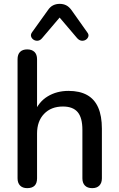

<svg xmlns="http://www.w3.org/2000/svg" viewBox="-20 -968 616 995"><path d="M121 7Q97 7 84 -6.5Q71 -20 71 -44V-661Q71 -686 84 -699Q97 -712 121 -712Q145 -712 158.5 -699Q172 -686 172 -661V-384H158Q180 -440 227 -468.5Q274 -497 335 -497Q393 -497 431.5 -475.5Q470 -454 489 -410.5Q508 -367 508 -301V-44Q508 -20 495 -6.5Q482 7 458 7Q433 7 420 -6.5Q407 -20 407 -44V-295Q407 -358 382.5 -387Q358 -416 306 -416Q245 -416 208.5 -378Q172 -340 172 -276V-44Q172 7 121 7ZM198 -770Q188 -758 175.5 -757Q163 -756 153.5 -762.5Q144 -769 141 -779.5Q138 -790 147 -802L228 -915Q240 -933 255.5 -940.5Q271 -948 289 -948Q308 -948 323 -940.5Q338 -933 351 -915L431 -802Q441 -790 438 -779.5Q435 -769 425.5 -762.5Q416 -756 403.5 -757Q391 -758 380 -770L289 -877Z"/></svg>

Font: Nunito SemiBold
Style: Regular
Weight: 600
Designer: Vernon Adams
Foundry: Vernon Adams
Version: Version 3.602